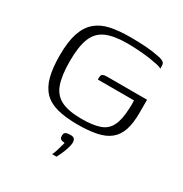

<svg xmlns="http://www.w3.org/2000/svg" viewBox="-154 -585 851 891"><g transform="rotate(30 271.5 -140.0)"><path d="M281 8Q215 8 170.5 -4Q126 -16 99.5 -43.5Q73 -71 61 -116.5Q49 -162 49 -230Q49 -303 64.5 -349Q80 -395 110.5 -421Q141 -447 186 -456.5Q231 -466 291 -466Q334 -466 372.5 -463.5Q411 -461 444 -454Q461 -451 470 -446.5Q479 -442 481.5 -436Q484 -430 484 -423V-408Q477 -414 460 -417.5Q443 -421 421.5 -424.5Q400 -428 377 -430Q354 -432 332.5 -433Q311 -434 296 -434Q223 -434 181 -415.5Q139 -397 121 -352.5Q103 -308 103 -230Q103 -153 119 -108Q135 -63 174.5 -43.5Q214 -24 283 -24Q343 -24 379.5 -36.5Q416 -49 433 -83Q450 -117 452 -180Q453 -195 452.5 -205.5Q452 -216 452 -220H258Q258 -234 259.5 -240.5Q261 -247 268 -250Q275 -253 288 -253H503V-182Q503 -126 490.5 -89.5Q478 -53 451.5 -31.5Q425 -10 382.5 -1Q340 8 281 8ZM248 186Q255 171 259 157Q263 143 266.5 131Q270 119 272 112Q270 112 269 111.5Q268 111 266 111Q259 111 251.5 107Q244 103 244 89Q244 74 253 70Q262 66 278 66Q286 66 291.5 68Q297 70 300.5 75.5Q304 81 304 91Q304 105 297.5 125Q291 145 283 162Q275 179 271 186Z"/></g></svg>

Font: Genos Thin Light
Style: Regular
Weight: 300
Version: Version 1.010